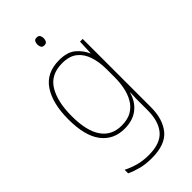

<svg xmlns="http://www.w3.org/2000/svg" viewBox="-292 -795 1108 1108"><g transform="rotate(-45 262.0 -240.5)"><path d="M258 -538Q324 -538 359.5 -508.5Q395 -479 413 -438H415L419 -528H441V29Q441 127 394 184Q347 241 237 241Q187 241 148.5 231Q110 221 78 206V177Q111 194 150 205Q189 216 237 216Q332 216 373.5 167Q415 118 415 29V-15Q415 -42 415 -63.5Q415 -85 417 -115H415Q399 -57 356 -23.5Q313 10 246 10Q156 10 105 -57Q54 -124 54 -258Q54 -388 104 -463Q154 -538 258 -538ZM258 -513Q165 -513 123 -444.5Q81 -376 81 -258Q81 -137 123.5 -76Q166 -15 246 -15Q297 -15 329.5 -34.5Q362 -54 380.5 -86.5Q399 -119 407 -158.5Q415 -198 415 -237V-307Q415 -364 400 -411Q385 -458 351 -485.5Q317 -513 258 -513ZM258 -722Q275 -722 280 -712Q285 -702 285 -690Q285 -677 279.5 -667.5Q274 -658 258 -658Q244 -658 238.5 -667.5Q233 -677 233 -690Q233 -702 238 -712Q243 -722 258 -722Z"/></g></svg>

Font: Noto Sans Kannada SemiCondensed Thin
Style: Regular
Weight: 100
Width: 4
Designer: Jelle Bosma - Monotype Design Team
Foundry: Monotype Imaging Inc.
Version: Version 2.005; ttfautohint (v1.8.4.7-5d5b)